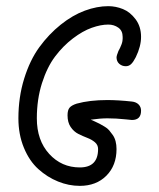

<svg xmlns="http://www.w3.org/2000/svg" viewBox="-20 -606 520 626"><path d="M40 -220.2Q40 -289.1 58.8 -349.6Q77.6 -410.2 108.4 -452.4Q139.2 -494.6 178 -525.6Q216.8 -556.6 256.6 -571.3Q296.4 -585.9 333 -585.9Q357.4 -585.9 380.9 -576.4Q404.3 -566.9 422.1 -543.2Q439.9 -519.5 439.9 -485.8Q439.9 -455.1 422.9 -419.9Q415 -404.3 407.7 -397.2Q400.4 -390.1 390.1 -390.1Q377.9 -390.1 368.9 -397.9Q359.9 -405.8 359.9 -419.9Q359.9 -423.8 366.2 -439.9Q367.2 -441.4 369.4 -445.8Q371.6 -450.2 372.1 -451.4Q372.6 -452.6 374 -456.1Q375.5 -459.5 376 -460.7Q376.5 -461.9 377.4 -464.8Q378.4 -467.8 378.7 -469.5Q378.9 -471.2 379.4 -474.1Q379.9 -477.1 379.9 -479.7Q379.9 -482.4 379.9 -485.8Q379.9 -505.9 365.7 -515.9Q351.6 -525.9 333 -525.9Q308.6 -525.9 279.1 -515.4Q249.5 -504.9 217.5 -480.5Q185.5 -456.1 159.7 -421.9Q133.8 -387.7 116.9 -335Q100.1 -282.2 100.1 -220.2Q100.1 -148.4 140.4 -104.2Q180.7 -60.1 240.2 -60.1Q299.8 -60.1 299.8 -120.1Q299.8 -133.3 289.6 -142.1Q279.3 -150.9 264.6 -156.5Q250 -162.1 235.4 -169.4Q220.7 -176.8 210.4 -191.9Q200.2 -207 200.2 -230Q200.2 -247.1 206.8 -254.9Q213.4 -262.7 230 -268.1Q272 -279.8 330.1 -279.8Q365.2 -279.8 410.2 -274.9Q423.8 -273.4 431.9 -265.4Q439.9 -257.3 439.9 -245.1Q439.9 -214.8 410.2 -214.8Q407.7 -214.8 390.1 -216.8Q358.9 -220.2 330.1 -220.2Q307.6 -220.2 275.9 -215.8Q278.3 -214.8 289.1 -210Q299.8 -205.1 304.9 -202.4Q310.1 -199.7 320.3 -193.6Q330.6 -187.5 335.9 -181.2Q341.3 -174.8 347.7 -165.8Q354 -156.7 356.9 -145.3Q359.9 -133.8 359.9 -120.1Q359.9 -66.4 326.9 -33.2Q293.9 0 240.2 0Q204.1 0 169.2 -14.2Q134.3 -28.3 105 -54.7Q75.7 -81.1 57.9 -124.3Q40 -167.5 40 -220.2Z"/></svg>

Font: Pecita
Style: Book
Weight: 400
Width: 6
Version: Version 3.4.1